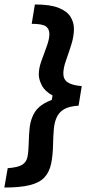

<svg xmlns="http://www.w3.org/2000/svg" viewBox="-42 -680 412 860"><path d="M114.2 -660Q183.3 -660 221.2 -644.6Q259.2 -629.2 274.2 -604.2Q289.2 -579.2 289.2 -550.8Q289.2 -517.5 277.5 -480.4Q265.8 -443.3 253.8 -409.6Q241.7 -375.8 241.7 -350.8Q241.7 -325 260.4 -311.7Q279.2 -298.3 324.2 -294.2L310 -206.7Q268.3 -204.2 245 -190.8Q221.7 -177.5 210.8 -151.7Q201.7 -130.8 199.2 -102.5Q196.7 -74.2 195.8 -38.3Q195 15 187.1 52.9Q179.2 90.8 157.1 114.6Q135 138.3 91.7 149.2Q48.3 160 -22.5 160L-7.5 73.3Q38.3 70 57.5 57.9Q76.7 45.8 81.2 22.1Q85.8 -1.7 86.7 -40Q87.5 -75 90.4 -103.8Q93.3 -132.5 102.5 -155Q112.5 -181.7 133.3 -200.4Q154.2 -219.2 190 -232.5L193.3 -252.5Q159.2 -270.8 145.4 -297.5Q131.7 -324.2 131.7 -346.7Q131.7 -375 143.8 -407.9Q155.8 -440.8 167.5 -472.9Q179.2 -505 179.2 -527.5Q179.2 -550 163.8 -561.7Q148.3 -573.3 100 -573.3Z"/></svg>

Font: Familjen Grotesk SemiBold
Style: Italic
Weight: 600
Italic angle: -9.46201°
Designer: Anders Wikstroem, Jonas Baeckman, Matilda Gysing, Kristian Moeller
Foundry: Familjen STHLM AB
Version: Version 2.002